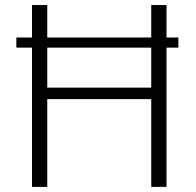

<svg xmlns="http://www.w3.org/2000/svg" viewBox="-20 -730 764 750"><path d="M676.8 -583.5H43.9V-543.9H676.8ZM164.6 -342.8H570.8V0H630.4V-710.4H570.8V-387.7H164.6V-710.4H105V0H164.6Z"/></svg>

Font: My Font
Style: ExtraLight
Weight: 500
Designer: Vernon Adams
Foundry: newtypography
Version: Version 0.001